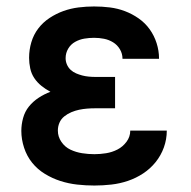

<svg xmlns="http://www.w3.org/2000/svg" viewBox="-20 -562 590 594"><path d="M272 12Q245 12 218.5 9Q192 6 167 -2Q142 -10 119 -24Q96 -38 79.5 -58.5Q63 -79 54.5 -105Q46 -131 46 -157Q46 -177 51.5 -197Q57 -217 69.5 -232.5Q82 -248 99.5 -259.5Q117 -271 136 -278Q121 -286 108 -296.5Q95 -307 86 -320.5Q77 -334 73.5 -350.5Q70 -367 70 -383Q70 -408 77 -431.5Q84 -455 98.5 -474Q113 -493 133.5 -506.5Q154 -520 176.5 -528Q199 -536 223 -539Q247 -542 271 -542Q296 -542 320 -539Q344 -536 366.5 -527.5Q389 -519 409 -505Q429 -491 443 -471.5Q457 -452 464.5 -428.5Q472 -405 472 -381V-380H359Q359 -396 351 -409.5Q343 -423 330 -431Q317 -439 302 -442Q287 -445 271 -445Q256 -445 241 -442.5Q226 -440 212.5 -432.5Q199 -425 191 -411.5Q183 -398 183 -382Q183 -372 187 -362.5Q191 -353 198.5 -346Q206 -339 215.5 -335Q225 -331 234.5 -328.5Q244 -326 254.5 -325Q265 -324 275 -324H336V-227H275Q262 -227 249.5 -226Q237 -225 225 -222.5Q213 -220 201 -215Q189 -210 179 -202Q169 -194 164 -182.5Q159 -171 159 -158Q159 -139 170 -123Q181 -107 198 -99Q215 -91 234 -88Q253 -85 272 -85Q290 -85 308.5 -88Q327 -91 343.5 -99.5Q360 -108 371.5 -123.5Q383 -139 383 -158H496Q496 -131 487 -106Q478 -81 461.5 -60.5Q445 -40 423 -25.5Q401 -11 376 -2.5Q351 6 324.5 9Q298 12 272 12Z"/></svg>

Font: Lode
Style: Bold
Weight: 700
Monospace: yes
Designer: Belleve Invis
Foundry: Belleve Invis
Version: Version 29.2.0; ttfautohint (v1.8.3)